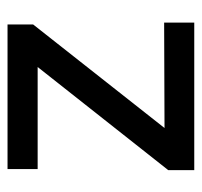

<svg xmlns="http://www.w3.org/2000/svg" viewBox="-33 -503 536 510"><g transform="rotate(-90 235.0 -248.0)"><path d="M38 0V-69L312 -416H41V-496H425V-428L150 -79L430 -80V0Z"/></g></svg>

Font: Rosa Sans
Style: Regular
Weight: 400
Designer: Pentagram / MCKL
Foundry: Pentagram / MCKL
Version: Version 1.005;September 16, 2019;FontCreator 11.5.0.2425 64-